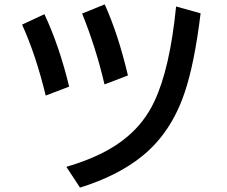

<svg xmlns="http://www.w3.org/2000/svg" viewBox="-20 -815 1039 880"><path d="M189.5 -377Q143.6 -565.9 81.1 -702.1L183.6 -750Q252 -604 296.9 -418ZM459 -428.2Q419.9 -595.7 356.4 -752.9L460 -794.9Q521.5 -658.7 566.4 -469.2ZM284.2 -50.3Q463.9 -103 563.5 -188.5Q642.6 -254.9 687.5 -350.1Q758.8 -501 787.1 -785.2L899.4 -753.9Q871.1 -522 826.2 -390.6Q764.6 -207 631.8 -99.6Q520.5 -9.3 346.7 44.9Z"/></svg>

Font: UDEV Gothic 35
Style: Bold
Weight: 700
Version: v2.1.0; ttfautohint (v1.8.4.7-5d5b-dirty) -l 6 -r 45 -G 200 